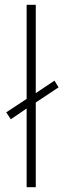

<svg xmlns="http://www.w3.org/2000/svg" viewBox="-20 -780 264 800"><path d="M91 0V-328L25 -283L6 -312L91 -368V-760H129V-392L207 -444L224 -416L129 -353V0Z"/></svg>

Font: Noto Sans Khmer UI ExtraLight
Style: Regular
Weight: 200
Designer: Danh Hong and the Monotype Design Team
Foundry: Monotype Imaging Inc.
Version: Version 2.002; ttfautohint (v1.8.4.7-5d5b)